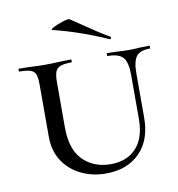

<svg xmlns="http://www.w3.org/2000/svg" viewBox="-75 -699 724 780"><g transform="rotate(-10 287.5 -309.0)"><path d="M390 -456Q387 -456 387 -462Q387 -468 390 -468L429 -467Q461 -465 480 -465Q495 -465 525 -467L563 -468Q565 -468 565 -462Q565 -456 563 -456Q523 -456 507.5 -436Q492 -416 492 -365V-184Q492 -91 440 -39Q388 13 301 13Q245 13 198.5 -9.5Q152 -32 124.5 -74Q97 -116 97 -174V-387Q97 -417 92 -431Q87 -445 72 -450.5Q57 -456 26 -456Q23 -456 23 -462Q23 -468 26 -468L72 -467Q108 -465 131 -465Q157 -465 195 -467L240 -468Q242 -468 242 -462Q242 -456 240 -456Q209 -456 194 -450Q179 -444 173.5 -429.5Q168 -415 168 -385V-200Q168 -109 212.5 -65Q257 -21 326 -21Q393 -21 431.5 -62.5Q470 -104 470 -182V-365Q470 -416 452.5 -436Q435 -456 390 -456ZM187 -599Q178 -601 195.5 -610Q213 -619 235.5 -626Q258 -633 263 -630L306 -601Q371 -556 413 -532Q416 -531 416 -528Q416 -525 414 -523Q412 -521 409 -522Q297 -572 187 -599Z"/></g></svg>

Font: Cormorant SC Medium
Style: Regular
Weight: 500
Designer: Christian Thalmann (Catharsis Fonts)
Foundry: Catharsis Fonts
Version: Version 4.000